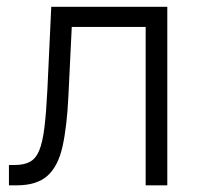

<svg xmlns="http://www.w3.org/2000/svg" viewBox="-20 -556 599 576"><path d="M6.8 0V-61H23.9Q52.2 -61 69.8 -70.6Q87.4 -80.1 97.7 -104.7Q107.9 -129.4 113.3 -173.6Q118.7 -217.8 122.1 -286.1L133.8 -535.6H481.9V0H417V-475.1H195.3L185.1 -265.6Q180.7 -175.3 167.5 -116.2Q154.3 -57.1 122.3 -28.6Q90.3 0 30.3 0Z"/></svg>

Font: Inter 20pt Light
Style: Regular
Weight: 300
Version: Version 4.001;git-66647c0bb